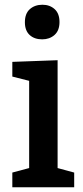

<svg xmlns="http://www.w3.org/2000/svg" viewBox="-20 -790 351 810"><path d="M293 -62V0H32V-62L103 -81V-449L32 -467V-529L223 -536V-81ZM158 -624Q125 -624 105 -642.5Q85 -661 85 -696Q85 -733 106 -751.5Q127 -770 159 -770Q190 -770 210.5 -751.5Q231 -733 231 -697Q231 -661 210 -642.5Q189 -624 158 -624Z"/></svg>

Font: Bitter SemiBold
Style: Regular
Weight: 600
Designer: Sol Matas, and Bitter project Authors
Foundry: Sol Matas
Version: Version 2.001